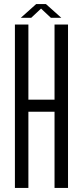

<svg xmlns="http://www.w3.org/2000/svg" viewBox="-20 -920 406 940"><path d="M53 0V-800H119V-432H247V-800H313V0H247V-373H119V0ZM82 -833 157 -900H205L280 -833H229L181 -878L133 -833Z"/></svg>

Font: Big Shoulders Display
Style: Regular
Weight: 400
Designer: Patric King
Foundry: XO Type Co
Version: Version 1.000; ttfautohint (v1.8.2)